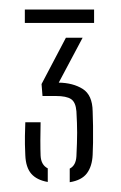

<svg xmlns="http://www.w3.org/2000/svg" viewBox="-20 -820 253 402"><path d="M126 -438.5V-467Q139 -473.5 140 -493Q141.5 -523 141.5 -542.2Q141.5 -561.5 140 -587Q138.5 -606 128.8 -612.5Q119 -619 97 -619H69L67 -644L118 -741H153L103 -647Q133 -646.5 153.2 -633.8Q173.5 -621 174 -587Q174.5 -575 174.8 -556.5Q175 -538 174.8 -521Q174.5 -504 174 -496Q173 -472 162 -457.2Q151 -442.5 126 -438.5ZM80 -439Q57 -443 45.5 -456.2Q34 -469.5 33 -495Q32.5 -509.5 32.2 -517.8Q32 -526 32.2 -535.5Q32.5 -545 33 -564H65Q64.5 -546 64.5 -526Q64.5 -506 65 -494Q66 -474.5 80 -467.5ZM32 -772V-800H177V-772Z"/></svg>

Font: Big Shoulders Stencil Text Thin
Style: Regular
Weight: 100
Designer: Patric King
Foundry: XO Type Co
Version: Version 2.001